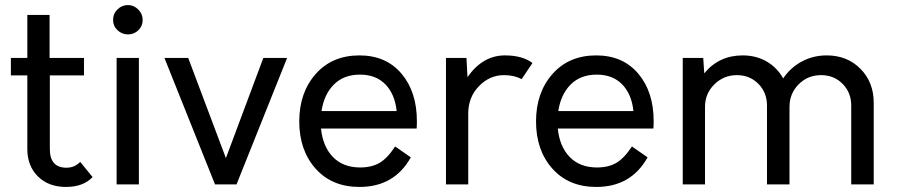

<svg xmlns="http://www.w3.org/2000/svg" viewBox="-20 -729 3545 759"><path d="M297 -89C282.3 -73.7 264.3 -66 243 -66C199 -66 177 -90.7 177 -140V-431H312V-500H176V-670H88V-500H23V-431H88V-140C88 -95.3 102 -59.2 130 -31.5C158 -3.8 195 10 241 10C286.3 10 321.3 -3 346 -29Z M486 -593C502 -593 515.7 -598.5 527 -609.5C538.3 -620.5 544 -634 544 -650C544 -666 538.2 -679.8 526.5 -691.5C514.8 -703.2 501.3 -709 486 -709C470 -709 456.2 -703.3 444.5 -692C432.8 -680.7 427 -666.7 427 -650C427 -634 432.8 -620.5 444.5 -609.5C456.2 -598.5 470 -593 486 -593ZM441 0H529V-500H441Z M1021 -500 873 -104 724 -500H630L830 0H915L1115 -500Z M1628 -250C1628 -327.3 1607.7 -390 1567 -438C1526.3 -486 1471 -510 1401 -510C1329 -510 1271.3 -485.5 1228 -436.5C1184.7 -387.5 1163 -325 1163 -249C1163 -173 1184.5 -110.8 1227.5 -62.5C1270.5 -14.2 1328.3 10 1401 10C1493 10 1560.7 -29 1604 -107L1542 -150C1522 -119.3 1501.7 -97.8 1481 -85.5C1460.3 -73.2 1434.7 -67 1404 -67C1358.7 -67 1322.7 -80.8 1296 -108.5C1269.3 -136.2 1253.7 -173.7 1249 -221H1627C1627.7 -227.7 1628 -237.3 1628 -250ZM1403 -434C1445 -434 1478.5 -421.2 1503.5 -395.5C1528.5 -369.8 1543.3 -334.7 1548 -290H1251C1257.7 -334 1274 -369 1300 -395C1326 -421 1360.3 -434 1403 -434Z M1976 -510C1917.3 -510 1868 -481.3 1828 -424L1824 -500H1743V0H1831V-280C1831 -323.3 1845.2 -359.5 1873.5 -388.5C1901.8 -417.5 1934.7 -432 1972 -432C1999.3 -432 2022.7 -426.7 2042 -416L2085 -480C2058.3 -500 2022 -510 1976 -510Z M2564 -250C2564 -327.3 2543.7 -390 2503 -438C2462.3 -486 2407 -510 2337 -510C2265 -510 2207.3 -485.5 2164 -436.5C2120.7 -387.5 2099 -325 2099 -249C2099 -173 2120.5 -110.8 2163.5 -62.5C2206.5 -14.2 2264.3 10 2337 10C2429 10 2496.7 -29 2540 -107L2478 -150C2458 -119.3 2437.7 -97.8 2417 -85.5C2396.3 -73.2 2370.7 -67 2340 -67C2294.7 -67 2258.7 -80.8 2232 -108.5C2205.3 -136.2 2189.7 -173.7 2185 -221H2563C2563.7 -227.7 2564 -237.3 2564 -250ZM2339 -434C2381 -434 2414.5 -421.2 2439.5 -395.5C2464.5 -369.8 2479.3 -334.7 2484 -290H2187C2193.7 -334 2210 -369 2236 -395C2262 -421 2296.3 -434 2339 -434Z M3248 -510C3212 -510 3179 -501.8 3149 -485.5C3119 -469.2 3094.7 -447 3076 -419C3060 -447.7 3038.2 -470 3010.5 -486C2982.8 -502 2951.3 -510 2916 -510C2853.3 -510 2802.7 -486.3 2764 -439L2760 -500H2679V0H2767V-307C2767 -341.7 2779.3 -371.2 2804 -395.5C2828.7 -419.8 2858.3 -432 2893 -432C2927 -432 2955.3 -420.5 2978 -397.5C3000.7 -374.5 3012 -346 3012 -312V0H3101V-307C3101 -341.7 3113 -371.2 3137 -395.5C3161 -419.8 3190.7 -432 3226 -432C3260 -432 3288.3 -420.5 3311 -397.5C3333.7 -374.5 3345 -346 3345 -312V0H3434V-322C3434 -376.7 3416.5 -421.7 3381.5 -457C3346.5 -492.3 3302 -510 3248 -510Z"/></svg>

Font: Orkney
Style: Regular
Weight: 400
Designer: Samuel Oakes and Alfredo Marco Pradil
Foundry: Alfredo Marco Pradil
Version: 1.0; ttfautohint (v1.5)